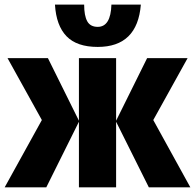

<svg xmlns="http://www.w3.org/2000/svg" viewBox="-20 -802 835 822"><path d="M783.2 -553.2 636.2 -288.1 794.9 0H617.2L477.1 -280.8V0H317.9V-280.8L178.2 0H0L159.2 -288.1L12.2 -553.2H185.1L317.9 -285.2V-553.2H477.1V-285.2L609.9 -553.2ZM583 -782.2Q568.4 -601.1 398.4 -601.1Q309.1 -601.1 264.9 -646.7Q220.7 -692.4 215.3 -782.2H340.3Q340.3 -734.9 353.5 -710.9Q366.7 -687 398.4 -687Q454.1 -687 457 -782.2Z"/></svg>

Font: Open Sans Condensed ExtraBold
Style: Regular
Weight: 800
Width: 3
Designer: Monotype Design Team
Foundry: Monotype Imaging Inc.
Version: Version 3.000; ttfautohint (v1.8.4)